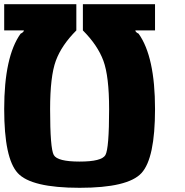

<svg xmlns="http://www.w3.org/2000/svg" viewBox="-20 -895 884 915"><path d="M718.8 -750H625Q625 -742.2 640.6 -734.4Q718.8 -625 718.8 -375Q718.8 -140.6 654.3 -70.3Q589.8 0 359.4 0Q128.9 0 64.5 -70.3Q0 -140.6 0 -375Q0 -625 78.1 -734.4Q93.8 -742.2 93.8 -750H0V-875H343.8V-750Q273.4 -679.7 246.1 -605.5Q218.8 -531.2 218.8 -375Q218.8 -187.5 236.3 -156.2Q253.9 -125 359.4 -125Q464.8 -125 482.4 -156.2Q500 -187.5 500 -375Q500 -531.2 472.7 -605.5Q445.3 -679.7 375 -750V-875H718.8Z"/></svg>

Font: CraftyPE
Style: Regular
Weight: 400
Designer: Erek Butcher
Foundry: Haunted Coop
Version: Version 0.018;April 4, 2024;FontCreator 15.0.0.2962 64-bit